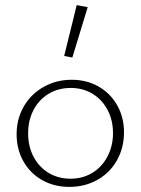

<svg xmlns="http://www.w3.org/2000/svg" viewBox="-20 -727 551 751"><path d="M45 -202Q45 -262 73 -310.5Q101 -359 150.5 -387Q200 -415 261 -415Q319 -415 365.5 -388.5Q412 -362 438.5 -315Q465 -268 465 -210Q465 -149 437.5 -100Q410 -51 361 -23.5Q312 4 251 4Q192 4 145 -22.5Q98 -49 71.5 -96Q45 -143 45 -202ZM422 -206Q422 -257 400.5 -297.5Q379 -338 341.5 -360.5Q304 -383 257 -383Q208 -383 170 -360Q132 -337 111 -296.5Q90 -256 90 -206Q90 -154 111.5 -113.5Q133 -73 170.5 -50.5Q208 -28 256 -28Q304 -28 342 -51.5Q380 -75 401 -116Q422 -157 422 -206ZM231 -508 280 -707 323 -699 263 -502Z"/></svg>

Font: Ysabeau Light
Style: Regular
Weight: 300
Designer: Christian Thalmann (Catharsis Fonts)
Version: Version 0.003